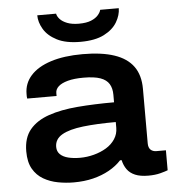

<svg xmlns="http://www.w3.org/2000/svg" viewBox="-53 -773 753 833"><g transform="rotate(-5 324.0 -356.0)"><path d="M235 12Q201 12 166.5 5.5Q132 -1 103.5 -17.5Q75 -34 58 -63.5Q41 -93 41 -140Q41 -199 70.5 -234.5Q100 -270 153.5 -288.5Q207 -307 280 -313Q353 -319 439 -319V-352Q439 -380 427.5 -399Q416 -418 389.5 -427.5Q363 -437 316 -437Q275 -437 247.5 -429.5Q220 -422 206.5 -409.5Q193 -397 193 -381V-368H65Q64 -373 64 -377.5Q64 -382 64 -388Q64 -434 94.5 -468Q125 -502 182.5 -520.5Q240 -539 321 -539Q404 -539 459 -520.5Q514 -502 541.5 -464Q569 -426 569 -366V-129Q569 -110 578.5 -101Q588 -92 604 -92H645V-5Q635 -1 612.5 5Q590 11 560 11Q525 11 502.5 1.5Q480 -8 467.5 -25.5Q455 -43 450 -66H443Q421 -42 389.5 -24.5Q358 -7 319.5 2.5Q281 12 235 12ZM271 -92Q302 -92 332 -100Q362 -108 386 -122.5Q410 -137 424.5 -159Q439 -181 439 -208V-233Q356 -233 296 -226Q236 -219 204 -200.5Q172 -182 172 -148Q172 -128 185 -115.5Q198 -103 220.5 -97.5Q243 -92 271 -92ZM317 -593Q254 -593 215 -613Q176 -633 158 -663.5Q140 -694 140 -724H222Q224 -712 235 -700Q246 -688 266.5 -680Q287 -672 317 -672Q350 -672 370.5 -680.5Q391 -689 401.5 -701.5Q412 -714 414 -724H495Q495 -694 477 -663.5Q459 -633 420 -613Q381 -593 317 -593Z"/></g></svg>

Font: Archivo SemiExpanded SemiBold
Style: Regular
Weight: 600
Width: 6
Designer: Hector Gatti
Foundry: Omnibus-Type
Version: Version 2.001